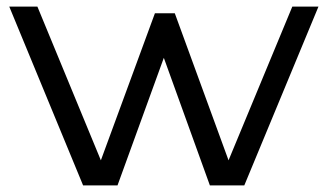

<svg xmlns="http://www.w3.org/2000/svg" viewBox="-20 -560 990 580"><path d="M231 0H335L474.9 -385.3L614 0H718L942 -540H863L670.4 -75.7L508 -520H448L284.7 -75.7L93 -540H8Z"/></svg>

Font: Resamitz
Style: Bold
Weight: 700
Designer: gluk
Foundry: gluk
Version: Version 0.047